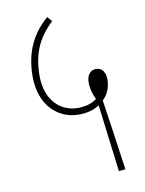

<svg xmlns="http://www.w3.org/2000/svg" viewBox="-75 -686 562 745"><g transform="rotate(-10 205.5 -313.5)"><path d="M333 5 359 2C344 -102 331 -199 319 -276C338 -293 351 -322 351 -352C351 -384 336 -401 314 -401C290 -401 277 -380 277 -354C277 -332 282 -311 294 -286C275 -272 251 -264 219 -264C150 -264 94 -317 94 -412C94 -501 123 -561 179 -613L163 -632C100 -578 67 -508 67 -414C67 -302 135 -238 219 -238C251 -238 279 -246 300 -260C309 -190 321 -93 333 5Z"/></g></svg>

Font: Noto Sans Devanagari ExtraCondensed Thin
Style: Regular
Weight: 100
Width: 2
Designer: Jelle Bosma - Monotype Design Team
Foundry: Monotype Imaging Inc.
Version: Version 2.004